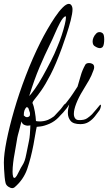

<svg xmlns="http://www.w3.org/2000/svg" viewBox="-58 -653 559 993"><path d="M315 -618Q317 -612 317 -605Q317 -584 307.5 -547Q298 -510 285 -471.5Q272 -433 262 -405Q231 -320 203.5 -267Q176 -214 155 -184.5Q134 -155 122 -141Q110 -127 110 -120Q117 -105 122 -76.5Q127 -48 128 -27Q136 -25 148 -25Q158 -25 169 -27Q180 -29 190 -33Q222 -47 243 -72.5Q264 -98 273 -111Q277 -116 281 -116Q286 -116 288 -110.5Q290 -105 287 -100Q267 -69 246 -47Q225 -25 198 -13Q170 -1 151 1Q132 3 132 3Q130 11 128.5 19.5Q127 28 124 45Q121 62 115 96Q102 164 83 220Q64 276 17 316Q11 320 6 320Q-4 320 -15 312.5Q-26 305 -29 294Q-32 283 -34 262.5Q-36 242 -37 221Q-38 200 -38 188Q-38 145 -24 74.5Q-10 4 15 -82.5Q40 -169 75 -260.5Q110 -352 152 -436Q167 -466 186.5 -500Q206 -534 226.5 -564.5Q247 -595 266 -614Q285 -633 298 -633Q310 -633 315 -618ZM278 -568Q266 -561 252.5 -535.5Q239 -510 226 -479.5Q213 -449 201 -425Q174 -370 146.5 -305.5Q119 -241 93 -156Q104 -167 123 -194Q142 -221 163 -258.5Q184 -296 204.5 -336Q225 -376 239 -412Q251 -440 261 -470.5Q271 -501 277 -526Q283 -551 283 -562Q283 -571 278 -568ZM95 -75Q93 -83 89.5 -91.5Q86 -100 78 -98Q72 -91 68.5 -82Q65 -73 65 -56Q65 -56 71.5 -50.5Q78 -45 88 -48Q91 -50 94 -52Q97 -54 97 -61Q97 -64 97 -67.5Q97 -71 95 -75ZM99 -5Q99 -5 95 -4Q91 -3 85 -3Q77 -3 67 -7.5Q57 -12 53 -25Q45 7 41 22Q37 37 35 44Q33 51 31.5 59Q30 67 27 86Q24 105 17 144Q13 164 10 189.5Q7 215 7 235Q7 250 9.5 259Q12 268 17 267Q23 266 29.5 254.5Q36 243 43 228.5Q50 214 56 205Q65 191 69.5 178Q74 165 78.5 141.5Q83 118 92 75Q95 61 96.5 42.5Q98 24 98.5 9.5Q99 -5 99 -5ZM460 -404Q453 -404 446.5 -406.5Q440 -409 434 -413Q421 -419 421 -439Q421 -448 425.5 -459Q430 -470 440 -480Q447 -487 457 -487Q466 -487 474 -480Q478 -476 479.5 -467.5Q481 -459 481 -449Q481 -437 479 -425.5Q477 -414 472 -409Q465 -404 460 -404ZM358 -11Q321 -11 307 -28Q293 -45 293 -69Q293 -80 295 -91Q297 -102 300 -113Q290 -95 269 -71.5Q248 -48 230 -34Q226 -31 222 -31Q216 -31 216 -38Q216 -46 222 -52Q264 -96 286 -123.5Q308 -151 320 -170Q332 -189 343 -205Q352 -234 359.5 -261.5Q367 -289 383 -318Q388 -327 403 -327Q413 -327 421 -322Q429 -317 429 -305Q429 -299 426 -291Q415 -260 402.5 -238.5Q390 -217 370 -184Q349 -150 336.5 -118Q324 -86 324 -64Q324 -50 330.5 -41Q337 -32 350 -32Q378 -31 393 -41.5Q408 -52 418 -62Q431 -76 440.5 -88Q450 -100 458 -109Q464 -115 464 -107Q464 -102 461.5 -94Q459 -86 456 -82Q446 -68 432.5 -51Q419 -34 401 -22.5Q383 -11 358 -11Z"/></svg>

Font: Ingrid Darling
Style: Regular
Weight: 400
Designer: Robert E. Leuschke
Foundry: Robert E. Leuschke
Version: Version 1.010; ttfautohint (v1.8.3)